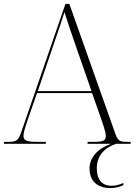

<svg xmlns="http://www.w3.org/2000/svg" viewBox="-23 -734 701 980"><path d="M-3 0H211V-10H162C107 -10 97 -20 97 -42C97 -63 115 -112 121 -130L166 -259H447L493 -128C499 -110 517 -61 517 -41C517 -19 509 -10 459 -10H424V0H544C477 23 434 70 434 126C434 191 475 226 541 226C565 226 588 220 607 211V200C582 210 568 214 546 214C497 214 471 182 471 125C471 63 508 21 569 0H644V-10H627C584 -10 578 -16 563 -59L331 -714H311L87 -64C71 -17 63 -10 18 -10H-3ZM170 -269 251 -508C266 -551 295 -635 306 -672C320 -628 345 -553 365 -496L444 -269Z"/></svg>

Font: Noto Serif Display ExtraLight
Style: Regular
Weight: 200
Designer: Monotype Design Team
Foundry: Monotype Imaging Inc.
Version: Version 2.009